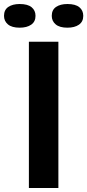

<svg xmlns="http://www.w3.org/2000/svg" viewBox="-86 -937 435 957"><path d="M58 0V-729H205V0ZM250 -799Q211 -799 191.5 -815.5Q172 -832 172 -858Q172 -888 193.5 -902.5Q215 -917 250 -917Q290 -917 309.5 -901Q329 -885 329 -858Q329 -829 307.5 -814Q286 -799 250 -799ZM12 -799Q-27 -799 -46.5 -815.5Q-66 -832 -66 -858Q-66 -888 -44.5 -902.5Q-23 -917 12 -917Q52 -917 71.5 -901Q91 -885 91 -858Q91 -829 69.5 -814Q48 -799 12 -799Z"/></svg>

Font: Mona Sans Expanded SemiBold
Style: Regular
Weight: 600
Width: 7
Designer: Deni Anggara
Foundry: GitHub
Version: Version 2.000